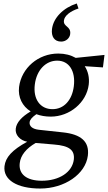

<svg xmlns="http://www.w3.org/2000/svg" viewBox="-20 -820 623 1108"><path d="M212 268C352 268 474 185 487 78C497 -4 446 -45 344 -56L205 -71C167 -75 148 -92 151 -115C153 -129 164 -143 190 -161C214 -152 242 -147 273 -147C382 -147 479 -228 492 -331C497 -372 488 -409 469 -438L574 -431L583 -503L417 -486C389 -502 355 -511 316 -511C201 -511 104 -428 90 -318C83 -258 109 -207 157 -177C106 -147 75 -113 71 -78C66 -42 95 -10 137 -2C49 46 12 88 6 139C-3 217 77 268 212 268ZM94 121C99 76 132 36 186 5L292 14C380 21 412 46 406 101C397 174 322 223 221 223C135 223 86 186 94 121ZM181 -333C191 -414 243 -470 310 -470C378 -470 417 -411 406 -322C396 -242 349 -190 283 -190C212 -190 170 -248 181 -333ZM280 -652C275 -610 293 -580 333 -580C360 -580 382 -599 385 -623C391 -670 344 -664 349 -702C352 -729 386 -756 433 -771L423 -800C346 -775 288 -718 280 -652Z"/></svg>

Font: TPK Tissa Web
Style: Italic
Weight: 400
Italic angle: -7°
Designer: Jacques Le Bailly, Suppakit Chalermlarp | Katatrad Co.,Ltd.
Foundry: Jacques Le Bailly, Cadson Demak Co.,Ltd.
Version: Version 5.000;Glyphs 3.1.2 (3151)